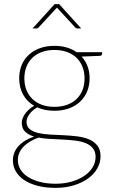

<svg xmlns="http://www.w3.org/2000/svg" viewBox="-20 -723 546 930"><path d="M243.5 -205.5Q278 -205.5 305.2 -215.5Q332.5 -225.5 351.2 -243.8Q370 -262 379.8 -287.2Q389.5 -312.5 389.5 -343.5Q389.5 -374 379.5 -399.5Q369.5 -425 350.8 -443Q332 -461 304.8 -471Q277.5 -481 243.5 -481Q209.5 -481 182.5 -471Q155.5 -461 136.8 -443Q118 -425 108 -399.5Q98 -374 98 -343.5Q98 -312.5 108 -287.2Q118 -262 136.8 -243.8Q155.5 -225.5 182.5 -215.5Q209.5 -205.5 243.5 -205.5ZM443 37Q443 11 429.8 -5Q416.5 -21 394.8 -29.8Q373 -38.5 344.5 -42Q316 -45.5 285.2 -47Q254.5 -48.5 223.8 -50Q193 -51.5 166.5 -56.5Q144.5 -48.5 126.2 -37.8Q108 -27 94.8 -13.5Q81.5 0 74 16.5Q66.5 33 66.5 52.5Q66.5 76.5 79 97.5Q91.5 118.5 115.2 133.8Q139 149 173 158Q207 167 250 167Q289 167 324 157.5Q359 148 385.5 130.8Q412 113.5 427.5 89.5Q443 65.5 443 37ZM474.5 -470V-462Q474.5 -458 471.5 -455.5Q468.5 -453 464 -452.5L375.5 -449Q394 -428.5 404 -402Q414 -375.5 414 -344Q414 -308.5 401.8 -279.5Q389.5 -250.5 367.2 -229.8Q345 -209 313.5 -197.8Q282 -186.5 243.5 -186.5Q196.5 -186.5 160.5 -203Q137 -189.5 122.8 -170.2Q108.5 -151 108.5 -133.5Q108.5 -110 124 -97.5Q139.5 -85 164.5 -79Q189.5 -73 221.8 -71.2Q254 -69.5 287.8 -68Q321.5 -66.5 353.8 -62.5Q386 -58.5 411 -48Q436 -37.5 451.5 -18Q467 1.5 467 34Q467 64 451.8 91.8Q436.5 119.5 408 140.5Q379.5 161.5 339.2 174.2Q299 187 249.5 187Q199 187 160.2 176.5Q121.5 166 95.2 147.8Q69 129.5 55.8 105.5Q42.5 81.5 42.5 54.5Q42.5 14 70 -15.8Q97.5 -45.5 145 -61.5Q118 -69.5 101.8 -85Q85.5 -100.5 85.5 -129Q85.5 -139 89.8 -150.2Q94 -161.5 101.8 -172.2Q109.5 -183 120.5 -193Q131.5 -203 145.5 -210.5Q111 -230.5 92 -264.8Q73 -299 73 -344Q73 -379 85 -407.8Q97 -436.5 119.2 -457.2Q141.5 -478 173 -489.5Q204.5 -501 243.5 -501Q276 -501 303.2 -493Q330.5 -485 351.5 -470ZM373.5 -585H355Q349.5 -585 344.5 -590L259.5 -682Q258.5 -683 257.8 -684.2Q257 -685.5 256 -686.5Q255 -685.5 254 -684.2Q253 -683 252 -682L167 -590Q162 -585 156.5 -585H137.5L244.5 -703H266.5Z"/></svg>

Font: Lato 2
Style: Regular
Weight: 200
Designer: Lukasz Dziedzic with Adam Twardoch and Botio Nikoltchev
Foundry: tyPoland Lukasz Dziedzic
Version: Version 2.015; 2015-08-06; http://www.latofonts.com/